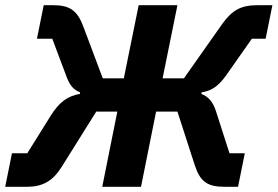

<svg xmlns="http://www.w3.org/2000/svg" viewBox="-26 -718 1067 738"><path d="M-6 0H78C136 0 176 -21 210 -75L344 -289H425L367 0H516L574 -289H656L722 -85C743 -20 770 0 838 0H889L915 -129H856L804 -291C792 -328 774 -347 748 -357L749 -363C787 -369 813 -386 843 -428L942 -569H995L1021 -698H962C899 -698 865 -677 829 -627L681 -417H599L656 -698H507L450 -417H369L295 -614C272 -677 243 -698 179 -698H142L116 -569H175L231 -420C243 -389 257 -373 282 -363L281 -357C233 -349 201 -324 170 -275L79 -129H20Z"/></svg>

Font: Braiins Sans
Style: Bold Italic
Weight: 700
Italic angle: -11.31°
Designer: Mike Abbink, Paul van der Laan, Pieter van Rosmalen, Jiri Chlebus, Lubos Buracinsky
Foundry: Bold Monday, Sudetype
Version: Version 1.000;hotconv 1.0.109;makeotfexe 2.5.65596